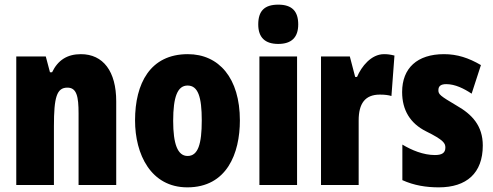

<svg xmlns="http://www.w3.org/2000/svg" viewBox="-20 -796 2121 826"><path d="M328 -563C269 -563 229 -537 204 -485H195L177 -553H50V0H212V-253C212 -378 224 -419 270 -419C310 -419 318 -381 318 -308V0H480V-360C480 -489 424 -563 328 -563Z M1012 -278C1012 -460 922 -563 788 -563C626 -563 561 -437 561 -278C561 -132 629 10 786 10C956 10 1012 -136 1012 -278ZM725 -276C725 -380 744 -428 787 -428C832 -428 848 -379 848 -278C848 -176 832 -125 787 -125C744 -125 725 -177 725 -276Z M1177 -776C1117 -776 1091 -748 1091 -691C1091 -635 1120 -607 1177 -607C1234 -607 1263 -635 1263 -691C1263 -747 1237 -776 1177 -776ZM1258 -553H1096V0H1258Z M1632 -563C1577 -563 1535 -510 1516 -465H1508L1485 -553H1361V0H1523V-278C1523 -350 1550 -389 1614 -389C1635 -389 1651 -387 1664 -383L1677 -557C1657 -562 1645 -563 1632 -563Z M2057 -170C2057 -255 2011 -304 1944 -342C1873 -384 1866 -390 1866 -408C1866 -426 1877 -434 1900 -434C1938 -434 1976 -415 2009 -393L2049 -516C1996 -547 1947 -563 1890 -563C1775 -563 1710 -503 1710 -400C1710 -322 1745 -265 1813 -231C1890 -193 1896 -179 1896 -161C1896 -138 1881 -129 1851 -129C1801 -129 1751 -150 1711 -174V-21C1762 2 1814 10 1868 10C1987 10 2057 -51 2057 -170Z"/></svg>

Font: Noto Sans Myanmar UI ExtraCondensed Black
Style: Regular
Weight: 900
Width: 2
Designer: Monotype Design Team
Foundry: Monotype Imaging Inc.
Version: Version 2.103